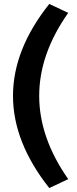

<svg xmlns="http://www.w3.org/2000/svg" viewBox="-20 -720 383 959"><path d="M226.1 -700.2 320.8 -655.8Q175.8 -450.2 175.8 -241.2Q175.8 -32.2 320.8 174.8L226.1 219.2Q44.9 -9.8 44.9 -241.2Q44.9 -472.7 226.1 -700.2Z"/></svg>

Font: LT Hoop SemBd
Style: Regular
Weight: 600
Designer: Daniel Lyons
Foundry: LyonsType
Version: Version 1.000